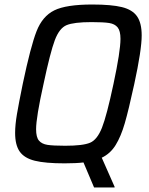

<svg xmlns="http://www.w3.org/2000/svg" viewBox="-20 -716 660 851"><path d="M431 -17 488 112V115H397L350 4Q318 8 266 8Q181 8 134.5 -3.5Q88 -15 67.5 -44Q47 -73 47 -127Q47 -162 55 -209.5Q63 -257 81 -345Q116 -511 142 -577.5Q168 -644 220.5 -670Q273 -696 389 -696Q474 -696 520.5 -684.5Q567 -673 587.5 -643.5Q608 -614 608 -559Q608 -495 575 -343Q550 -228 533 -169.5Q516 -111 492.5 -73Q469 -35 431 -17ZM269 -70Q348 -70 379.5 -83.5Q411 -97 432 -150Q453 -203 483 -344Q514 -489 514 -544Q514 -579 501.5 -594.5Q489 -610 464 -614Q439 -618 386 -618Q307 -618 275 -604.5Q243 -591 223 -538Q203 -485 173 -344Q140 -196 140 -143Q140 -108 152.5 -93Q165 -78 190 -74Q215 -70 269 -70Z"/></svg>

Font: Saira Semi Condensed
Style: Italic
Weight: 400
Width: 4
Italic angle: -12°
Designer: Hector Gatti with collaboration of the Omnibus-Type team
Foundry: Omnibus-Type
Version: Version 1.001; ttfautohint (v1.8)